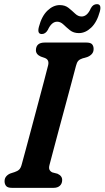

<svg xmlns="http://www.w3.org/2000/svg" viewBox="-20 -905 504 925"><path d="M218.5 -110.5Q214.5 -95.5 218.5 -87.2Q222.5 -79 232 -74.5L257 -68Q280 -57.5 279.5 -37.5Q279.5 -20.5 268.5 -10.2Q257.5 0 238 0H37.5Q17 0 9.5 -9Q2 -18 2 -32Q2 -46 10.2 -55.5Q18.5 -65 30.5 -69.5L50.5 -76Q64.5 -80.5 72.5 -88.2Q80.5 -96 85 -114Q91.5 -137.5 104 -184Q116.5 -230.5 132 -288.5Q147.5 -346.5 163.2 -405.5Q179 -464.5 192 -513.8Q205 -563 212 -591Q218 -617 196.5 -625.5L176.5 -632.5Q153 -643 153 -663Q153.5 -700 195.5 -700H396Q416.5 -700 423.8 -691.5Q431 -683 431 -669Q431 -654.5 422.5 -645Q414 -635.5 401 -630.5L377 -623.5Q364 -619.5 357 -611.8Q350 -604 346 -587.5Q338.5 -559 325.2 -509.2Q312 -459.5 296 -400.5Q280 -341.5 264.5 -283.8Q249 -226 236.8 -179.8Q224.5 -133.5 218.5 -110.5ZM360 -745.5Q334.5 -745.5 317.2 -759.2Q300 -773 285.8 -786.8Q271.5 -800.5 255.5 -800.5Q228.5 -800.5 210.5 -761Q199 -741 181.5 -741Q158 -741 167.5 -776Q181 -827.5 208.8 -854Q236.5 -880.5 268 -880.5Q293.5 -880.5 310.5 -866.8Q327.5 -853 342 -839.2Q356.5 -825.5 373 -825.5Q400.5 -825.5 417.5 -865Q428 -885 447 -885Q470.5 -885 461 -849.5Q447 -798 419.2 -771.8Q391.5 -745.5 360 -745.5Z"/></svg>

Font: Fraunces 144pt S100 SemiBold
Style: Italic
Weight: 600
Italic angle: -16°
Version: Version 1.000; ttfautohint (v1.8.3)